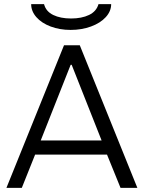

<svg xmlns="http://www.w3.org/2000/svg" viewBox="-20 -904 692 924"><path d="M495 -160H149L85 0H11L288 -686H364L641 0H560ZM325 -592H320L176 -228H469ZM130 -884H192Q201 -849 236 -832Q271 -815 322 -815Q373 -815 408.5 -832Q444 -849 454 -884H515Q515 -850 489 -821.5Q463 -793 418 -776.5Q373 -760 320 -760Q267 -760 223.5 -776.5Q180 -793 155 -821.5Q130 -850 130 -884Z"/></svg>

Font: Chivo Light
Style: Regular
Weight: 300
Designer: Hector Gatti
Foundry: Omnibus-Type
Version: Version 1.007